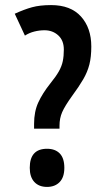

<svg xmlns="http://www.w3.org/2000/svg" viewBox="-20 -722 419 755"><path d="M181 -702Q258 -702 298.5 -657Q339 -612 339 -539Q339 -498 331.5 -468.5Q324 -439 307.5 -410.5Q291 -382 263 -344Q235 -305 224.5 -281Q214 -257 214 -228V-216H114V-235Q114 -283 130.5 -319Q147 -355 178 -394Q200 -421 211.5 -441.5Q223 -462 227 -482Q231 -502 231 -527Q231 -563 209 -583Q187 -603 155 -603Q135 -603 115 -598Q95 -593 78 -582L38 -668Q75 -685 106 -693.5Q137 -702 181 -702ZM165 13Q133 13 115 -6.5Q97 -26 97 -62Q97 -137 165 -137Q197 -137 215 -118.5Q233 -100 233 -62Q233 -25 214.5 -6Q196 13 165 13Z"/></svg>

Font: Noto Sans Kannada ExtraCondensed SemiBold
Style: Regular
Weight: 600
Width: 2
Designer: Jelle Bosma - Monotype Design Team
Foundry: Monotype Imaging Inc.
Version: Version 2.005; ttfautohint (v1.8.4.7-5d5b)